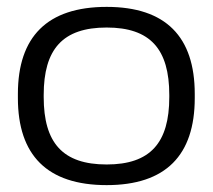

<svg xmlns="http://www.w3.org/2000/svg" viewBox="-20 -529 618 558"><path d="M32 -256V-244C32 -78 117 9 290 9C462 9 546 -78 546 -244V-256C546 -422 462 -509 290 -509C117 -509 32 -422 32 -256ZM107 -247V-253C107 -386 162 -449 290 -449C417 -449 472 -386 472 -253V-247C472 -114 417 -51 290 -51C162 -51 107 -114 107 -247Z"/></svg>

Font: LT Wave Light
Style: Regular
Weight: 300
Designer: Daniel Lyons
Version: Version 2.5 (Glyphs App)